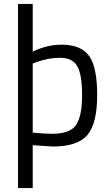

<svg xmlns="http://www.w3.org/2000/svg" viewBox="-20 -738 567 980"><path d="M244 -55Q338 -55 368.5 -100.5Q399 -146 399 -251.5Q399 -357 374.5 -400Q350 -443 286 -443Q228 -443 166 -421L147 -414V-61Q212 -55 244 -55ZM293 -510Q394 -510 435 -452.5Q476 -395 476 -252Q476 -109 426.5 -49.5Q377 10 248 10L147 3V222H72V-718H147V-475Q222 -510 293 -510Z"/></svg>

Font: Titillium Web
Style: Regular
Weight: 400
Version: Version 1.002;PS 57.000;hotconv 1.0.70;makeotf.lib2.5.55311